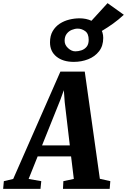

<svg xmlns="http://www.w3.org/2000/svg" viewBox="-99 -1201 808 1221"><path d="M-79 0 -74.5 -49 -15 -63 285 -745.5H440L536 -64L602.5 -49L598.5 0H301.5L304 -49L370.5 -63L353 -206.5H140.5L83 -63L163.5 -49L158.5 0ZM168.5 -276.5H345L312.5 -552L307 -627.5L284.5 -565.5ZM370.5 -807.5Q301.5 -807.5 260.2 -840.8Q219 -874 219 -931.5Q219 -974 236.2 -1003.2Q253.5 -1032.5 281.2 -1050.5Q309 -1068.5 342 -1076.5Q375 -1084.5 407 -1084.5Q449.5 -1084.5 483.5 -1068.5Q517.5 -1052.5 537.5 -1024.5Q557.5 -996.5 557.5 -960Q557.5 -909 531 -875Q504.5 -841 461.8 -824.2Q419 -807.5 370.5 -807.5ZM380 -874.5Q399 -874.5 418.8 -881Q438.5 -887.5 451.8 -903.5Q465 -919.5 465 -947.5Q465 -987 442.8 -1003Q420.5 -1019 395.5 -1019Q377 -1019 357.5 -1011Q338 -1003 325 -985.8Q312 -968.5 312 -941.5Q312 -915 334 -894.8Q356 -874.5 380 -874.5ZM496.5 -973.5 437 -1019 585 -1181 688.5 -1107Q654 -1075 620 -1050.8Q586 -1026.5 554.8 -1008Q523.5 -989.5 496.5 -973.5Z"/></svg>

Font: Merriweather 24pt SemiCondensed Black
Style: Italic
Weight: 900
Width: 4
Italic angle: -7.8°
Designer: Eben Sorkin
Foundry: Eben Sorkin
Version: Version 2.101